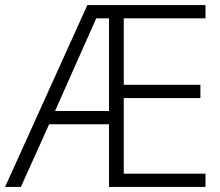

<svg xmlns="http://www.w3.org/2000/svg" viewBox="-21 -734 863 754"><path d="M786 0H407V-246H172L61 0H-1L322 -714H786V-662H465V-401H766V-349H465V-52H786ZM195 -298H407V-662H357Z"/></svg>

Font: Noto Sans Georgian Light
Style: Regular
Weight: 300
Version: Version 2.002